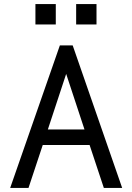

<svg xmlns="http://www.w3.org/2000/svg" viewBox="-20 -923 650 943"><path d="M580 0 337 -700H274L30 0H120L190 -211H420L490 0ZM154 -803H254V-903H154ZM354 -803H454V-903H354ZM215 -287 305 -560 395 -287Z"/></svg>

Font: Necto Mono
Style: Regular
Weight: 400
Designer: Marco Condello
Foundry: Collletttivo
Version: Version 1.300;Glyphs 3.2 (3217)